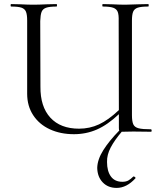

<svg xmlns="http://www.w3.org/2000/svg" viewBox="-20 -645 795 940"><path d="M719 0 633 -1 579 0H576Q541 41 522 77Q503 113 504 148Q504 193 523 219Q542 245 579 245Q597 245 608.5 238.5Q620 232 633 219H634Q638 219 641.5 222.5Q645 226 643 228Q600 275 551 275Q509 275 483 248Q457 221 456 177Q457 136 485.5 90.5Q514 45 564 -6Q562 -8 562 -19V-86Q507 -34 454.5 -11Q402 12 342 12Q276 12 224 -12Q172 -36 142.5 -81Q113 -126 113 -186V-544Q113 -574 107 -588Q101 -602 85 -607.5Q69 -613 34 -613Q32 -613 32 -619Q32 -625 34 -625L79 -624Q117 -622 143 -622Q169 -622 211 -624L257 -625Q259 -625 259 -619Q259 -613 257 -613Q222 -613 205.5 -607Q189 -601 183.5 -586.5Q178 -572 177 -542L178 -221Q177 -123 226.5 -69Q276 -15 367 -15Q419 -15 464.5 -36Q510 -57 562 -106L561 -542Q562 -572 556.5 -586.5Q551 -601 534.5 -607Q518 -613 483 -613Q481 -613 481 -619Q481 -625 483 -625L528 -624Q568 -622 593 -622Q617 -622 659 -624L706 -625Q708 -625 708 -619Q708 -613 706 -613Q671 -613 654.5 -607.5Q638 -602 632 -588Q626 -574 626 -544V-81Q626 -51 632.5 -36.5Q639 -22 658.5 -17Q678 -12 719 -12Q722 -12 722.5 -6Q723 0 719 0Z"/></svg>

Font: Cormorant Upright
Style: Regular
Weight: 400
Designer: Christian Thalmann (Catharsis Fonts)
Foundry: Catharsis Fonts
Version: Version 3.302